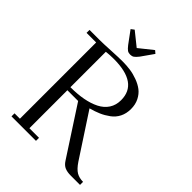

<svg xmlns="http://www.w3.org/2000/svg" viewBox="-248 -1027 1159 1159"><g transform="rotate(45 331.5 -448.0)"><path d="M22 -676.8V-702.1H104Q136.7 -702.1 200.2 -705.6Q263.7 -709 297.9 -709Q331.5 -709 363.3 -704.6Q395 -700.2 427.2 -688.2Q459.5 -676.3 483.2 -658.2Q506.8 -640.1 522 -610.1Q537.1 -580.1 537.1 -542Q537.1 -502.9 522 -472.7Q506.8 -442.4 479.2 -422.4Q451.7 -402.3 423.1 -389.9Q394.5 -377.4 356.9 -367.2L537.1 -91.8Q563 -53.2 586.7 -39.6Q610.4 -25.9 643.1 -25.9V0H563Q534.2 0 513.7 -8.5Q493.2 -17.1 478 -41L276.9 -350.1H185.1V-25.9H267.1V0H58.1V-25.9H104V-676.8ZM185.1 -376Q244.6 -376 293 -385Q341.3 -394 378.7 -412.8Q416 -431.6 436.5 -463.1Q457 -494.6 457 -537.1Q457 -682.1 250 -682.1Q233.9 -682.1 217.8 -681.2Q201.7 -680.2 193.4 -679.2L185.1 -678.2ZM193.8 -880.9 213.9 -896 300.8 -826.2 388.2 -896 405.8 -880.9 350.1 -801.8Q335.4 -783.2 325.4 -776.6Q315.4 -770 300.8 -770Q286.1 -770 276.4 -776.6Q266.6 -783.2 252 -801.8Z"/></g></svg>

Font: Dehuti Alt
Style: Book
Weight: 400
Version: Version 1.2